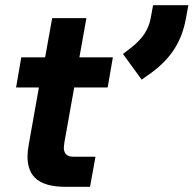

<svg xmlns="http://www.w3.org/2000/svg" viewBox="-20 -720 746 740"><path d="M86 -117Q86 -136 91 -164L130 -383H42L62 -499H154L181 -650H313L286 -499H415L395 -383H266L228 -170Q226 -156 226 -151Q226 -116 263 -116H348L327 0H232Q158 0 122 -28.5Q86 -57 86 -117ZM454 -512 489 -539Q520 -564 537.5 -591Q555 -618 561 -651L570 -700H706L697 -651Q685 -583 652.5 -532Q620 -481 564 -440L526 -413Z"/></svg>

Font: Bai Jamjuree
Style: Bold Italic
Weight: 700
Italic angle: -10°
Designer: Katatrad Aksorn Co.,Ltd.
Foundry: Cadson Demak Co.,Ltd.
Version: Version 1.000; ttfautohint (v1.6)